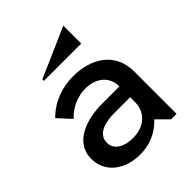

<svg xmlns="http://www.w3.org/2000/svg" viewBox="-209 -850 985 985"><g transform="rotate(-45 283.0 -357.5)"><path d="M149 -601H420V-731L149 -612ZM232 16C295 16 359 -6 410 -61L471 0H511V-307C511 -450 396 -512 273 -512C190 -512 114 -484 55 -425L119 -355C161 -401 219 -423 272 -423C342 -423 403 -384 403 -307H275C171 -307 38 -269 38 -146C38 -45 124 16 232 16ZM265 -70C205 -70 153 -95 153 -148C153 -216 234 -229 286 -229H403V-196C403 -111 339 -70 265 -70Z"/></g></svg>

Font: LaHaus Display SemiBold
Style: Regular
Weight: 600
Designer: We are Make, BastardaType, Dalton Maag Ltd
Foundry: BastardaType, Dalton Maag Ltd
Version: Version 3.100;Glyphs 3.3 (3331)